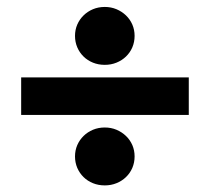

<svg xmlns="http://www.w3.org/2000/svg" viewBox="-20 -620 620 567"><path d="M289.5 -243.5Q308 -243.5 324 -236.8Q340 -230 352 -218.5Q364 -207 370.8 -191.5Q377.5 -176 377.5 -158Q377.5 -140 370.8 -124.2Q364 -108.5 352 -97Q340 -85.5 324 -79Q308 -72.5 289.5 -72.5Q270.5 -72.5 254.5 -79Q238.5 -85.5 226.8 -97Q215 -108.5 208.2 -124.2Q201.5 -140 201.5 -158Q201.5 -176 208.2 -191.5Q215 -207 226.8 -218.5Q238.5 -230 254.5 -236.8Q270.5 -243.5 289.5 -243.5ZM289.5 -599.5Q308 -599.5 324 -592.8Q340 -586 352 -574.5Q364 -563 370.8 -547.5Q377.5 -532 377.5 -514Q377.5 -496 370.8 -480.2Q364 -464.5 352 -453Q340 -441.5 324 -435Q308 -428.5 289.5 -428.5Q270.5 -428.5 254.5 -435Q238.5 -441.5 226.8 -453Q215 -464.5 208.2 -480.2Q201.5 -496 201.5 -514Q201.5 -532 208.2 -547.5Q215 -563 226.8 -574.5Q238.5 -586 254.5 -592.8Q270.5 -599.5 289.5 -599.5ZM42.5 -391.5H537.5V-280.5H42.5Z"/></svg>

Font: Lato
Style: Regular
Weight: 900
Designer: Lukasz Dziedzic with Adam Twardoch and Botio Nikoltchev
Foundry: tyPoland Lukasz Dziedzic
Version: Version 2.010; 2014-09-01; http://www.latofonts.com/; ttfaut